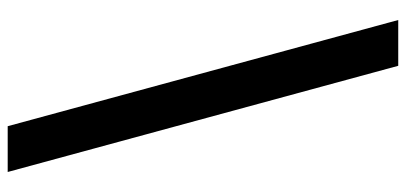

<svg xmlns="http://www.w3.org/2000/svg" viewBox="-298 -541 1055 499"><g transform="rotate(90 229.5 -291.5)"><path d="M151 -799H32L308 216H427Z"/></g></svg>

Font: Noto Sans Sinhala UI SemiCondensed
Style: Bold
Weight: 700
Width: 4
Designer: Jelle Bosma - Monotype Design Team
Foundry: Monotype Imaging Inc.
Version: Version 2.006